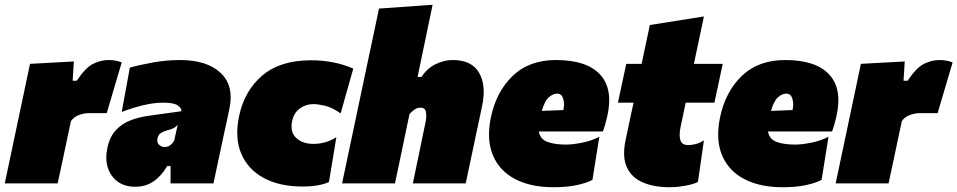

<svg xmlns="http://www.w3.org/2000/svg" viewBox="-38 -770 4019 806"><path d="M-18 0Q-7 -51.5 3.2 -100.5Q13.5 -149.5 27 -213L37.5 -263Q50 -322.5 62.5 -381.2Q75 -440 88 -502L272 -512L267 -431H284Q321 -486.5 353.2 -502.2Q385.5 -518 417 -518Q448 -518 473 -508L410 -295H334Q315.5 -295 294.2 -287.5Q273 -280 260 -262L246.5 -199.5Q235.5 -146.5 225.5 -99.8Q215.5 -53 204 0Z M530 14Q485 14 455.2 -8.2Q425.5 -30.5 414.2 -67.8Q403 -105 413 -150Q423 -196.5 448.5 -223.8Q474 -251 509.8 -264.8Q545.5 -278.5 586 -284L723 -303Q726 -314.5 709.2 -326.8Q692.5 -339 648 -339Q608.5 -339 564 -328.5Q519.5 -318 473 -300L507 -486Q547 -497.5 604.2 -507.8Q661.5 -518 717 -518Q831 -518 888.2 -464Q945.5 -410 925 -313Q919 -285.5 913.8 -260.2Q908.5 -235 903 -211L898 -187.5Q889 -145.5 879.2 -99.2Q869.5 -53 858 0H678V-73H664Q639.5 -31 606.5 -8.5Q573.5 14 530 14ZM652 -153Q666.5 -153 675.8 -159.8Q685 -166.5 693 -179L708 -246Q700 -237 691 -232.2Q682 -227.5 664 -223Q652 -219.5 639 -212.5Q626 -205.5 623 -188Q620 -171 630 -162Q640 -153 652 -153Z M1232 13Q1135.5 13 1069 -23Q1002.5 -59 974.5 -125.5Q946.5 -192 966 -284Q988.5 -390 1063.8 -453.5Q1139 -517 1268 -517Q1314.5 -517 1359.2 -508.5Q1404 -500 1445 -482L1392 -294Q1355.5 -319.5 1325.8 -326.2Q1296 -333 1278 -333Q1247.5 -333 1222.5 -316Q1197.5 -299 1189 -265Q1178 -217 1204.8 -191.5Q1231.5 -166 1278 -166Q1330 -166 1374 -194L1343 -6Q1323 3.5 1294.5 8.2Q1266 13 1232 13Z M1398 0Q1409 -51.5 1419.2 -100.5Q1429.5 -149.5 1443 -213L1502 -493Q1515 -552.5 1527.2 -611.5Q1539.5 -670.5 1553 -734L1778 -750Q1766 -692.5 1752.8 -628.8Q1739.5 -565 1724.5 -493L1715 -447H1731Q1756 -484 1791.2 -501Q1826.5 -518 1863 -518Q1942 -518 1973 -464.8Q2004 -411.5 1986 -326Q1981.5 -304.5 1975 -273.5Q1968.5 -242.5 1962 -213Q1949 -150.5 1938.5 -101.2Q1928 -52 1917 0H1695Q1706 -52 1715.8 -99.5Q1725.5 -147 1736.5 -200L1748 -255Q1753.5 -280.5 1750.2 -299.2Q1747 -318 1728 -318Q1714.5 -318 1703.5 -311Q1692.5 -304 1681 -291L1662 -200Q1651 -147 1641 -99.5Q1631 -52 1620 0Z M2286 16Q2189.5 16 2124 -18.5Q2058.5 -53 2031.2 -118Q2004 -183 2022 -274Q2044 -383.5 2113.5 -450.8Q2183 -518 2296 -518Q2425 -518 2481.2 -457Q2537.5 -396 2511 -281Q2502.5 -243 2493 -218H2224Q2229.5 -185.5 2260.5 -174.2Q2291.5 -163 2338 -163Q2365 -163 2405.5 -171Q2446 -179 2478 -196L2449 -15Q2428 -3 2386 6.5Q2344 16 2286 16ZM2301 -377Q2283 -377 2265.8 -361.5Q2248.5 -346 2236.5 -304.5L2327 -308Q2333 -334.5 2326.2 -355.8Q2319.5 -377 2301 -377Z M2773 16Q2707.5 16 2660.5 -4.2Q2613.5 -24.5 2593.5 -67.8Q2573.5 -111 2588 -181Q2594.5 -212 2601.5 -245.2Q2608.5 -278.5 2621.5 -339H2556L2591 -502H2655.5Q2665 -546.5 2673.2 -585.5Q2681.5 -624.5 2690 -665L2917 -701Q2906.5 -650.5 2896.5 -603.8Q2886.5 -557 2875 -502H2996L2961 -339H2840.5L2819 -237Q2812 -203.5 2818 -182.2Q2824 -161 2851 -161Q2864 -161 2880.8 -164.8Q2897.5 -168.5 2917 -181L2892 -7Q2880 0.5 2859 5.5Q2838 10.5 2814.8 13.2Q2791.5 16 2773 16Z M3248 16Q3151.5 16 3086 -18.5Q3020.5 -53 2993.2 -118Q2966 -183 2984 -274Q3006 -383.5 3075.5 -450.8Q3145 -518 3258 -518Q3387 -518 3443.2 -457Q3499.5 -396 3473 -281Q3464.5 -243 3455 -218H3186Q3191.5 -185.5 3222.5 -174.2Q3253.5 -163 3300 -163Q3327 -163 3367.5 -171Q3408 -179 3440 -196L3411 -15Q3390 -3 3348 6.5Q3306 16 3248 16ZM3263 -377Q3245 -377 3227.8 -361.5Q3210.5 -346 3198.5 -304.5L3289 -308Q3295 -334.5 3288.2 -355.8Q3281.5 -377 3263 -377Z M3470 0Q3481 -51.5 3491.2 -100.5Q3501.5 -149.5 3515 -213L3525.5 -263Q3538 -322.5 3550.5 -381.2Q3563 -440 3576 -502L3760 -512L3755 -431H3772Q3809 -486.5 3841.2 -502.2Q3873.5 -518 3905 -518Q3936 -518 3961 -508L3898 -295H3822Q3803.5 -295 3782.2 -287.5Q3761 -280 3748 -262L3734.5 -199.5Q3723.5 -146.5 3713.5 -99.8Q3703.5 -53 3692 0Z"/></svg>

Font: Commissioner Black
Style: Italic
Weight: 900
Italic angle: -12°
Designer: Kostas Bartsokas
Foundry: Kostas Bartsokas
Version: Version 1.000; ttfautohint (v1.8.3)